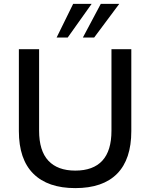

<svg xmlns="http://www.w3.org/2000/svg" viewBox="-20 -958 773 987"><path d="M367 9Q226 9 151.5 -65Q77 -139 77 -284V-705H181V-286Q181 -183 228.5 -132Q276 -81 367 -81Q459 -81 506 -132Q553 -183 553 -286V-705H655V-284Q655 -139 582 -65Q509 9 367 9ZM271 -765 356 -938H451L328 -765ZM406 -765 498 -938H593L464 -765Z"/></svg>

Font: Nunito Sans 12pt ExtraLight 12pt SemiBold
Style: Regular
Weight: 600
Version: Version 3.101;gftools[0.9.27]